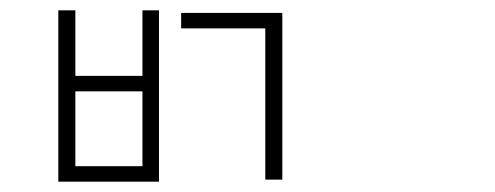

<svg xmlns="http://www.w3.org/2000/svg" viewBox="-20 -757 960 372"><path d="M331 -732H527V-409H494V-702H331ZM93 -737H126V-610H256V-737H288V-405H93ZM126 -580V-435H256V-580Z"/></svg>

Font: Noto Sans Korean Thin
Style: Regular
Weight: 250
Designer: Ryoko NISHIZUKA  (kana & ideographs); Paul D. Hunt (Latin, Greek & Cyrillic); Wenlong ZHANG  (bopomofo); Sandoll Communi
Foundry: Adobe Systems Incorporated
Version: Version 1.0001;PS 1;hotconv 1.0.78;makeotf.lib2.5.61930